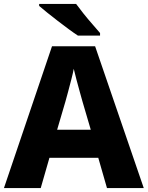

<svg xmlns="http://www.w3.org/2000/svg" viewBox="-20 -951 747 971"><path d="M521 0 477 -153H230L186 0H0L243 -717H461L707 0ZM397 -438Q392 -456 383.5 -486.5Q375 -517 366.5 -549Q358 -581 353 -603Q349 -581 340.5 -548.5Q332 -516 324 -485.5Q316 -455 311 -438L269 -295H439ZM365 -931Q381 -909 403 -881.5Q425 -854 447.5 -828.5Q470 -803 486 -784V-771H374Q354 -784 327.5 -803.5Q301 -823 272.5 -845Q244 -867 219 -887Q194 -907 178 -921V-931Z"/></svg>

Font: Noto Sans Armenian ExtraBold
Style: Regular
Weight: 800
Version: Version 2.007